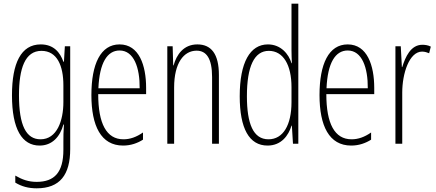

<svg xmlns="http://www.w3.org/2000/svg" viewBox="-20 -780 2367 1042"><path d="M201 -539C94 -539 45 -437 45 -263C45 -78 100 10 195 10C263 10 306 -38 324 -104H327C324 -65 324 -37 324 -8V33C324 156 275 207 179 207C135 207 101 195 63 173V211C97 232 135 242 179 242C305 242 361 169 361 29V-529H332L327 -445H324C306 -496 271 -539 201 -539ZM205 -504C290 -504 324 -423 324 -317V-226C324 -125 289 -24 200 -24C122 -24 83 -99 83 -263C83 -409 116 -504 205 -504Z M629 -539C526 -539 476 -433 476 -264C476 -97 528 10 648 10C690 10 726 -3 756 -22V-61C720 -36 686 -24 650 -24C558 -24 513 -109 513 -269H773V-303C773 -425 735 -539 629 -539ZM629 -506C707 -506 739 -412 738 -301H514C520 -439 562 -506 629 -506Z M1051 -539C976 -539 938 -483 922 -425H920L917 -529H888V0H925V-305C925 -439 978 -505 1047 -505C1100 -505 1131 -463 1131 -362V0H1168V-373C1168 -488 1126 -539 1051 -539Z M1432 10C1507 10 1546 -45 1562 -98H1564L1570 0H1599V-760H1562V-506C1562 -484 1563 -463 1564 -437H1562C1547 -487 1504 -539 1434 -539C1337 -539 1281 -441 1281 -258C1281 -83 1332 10 1432 10ZM1437 -24C1354 -24 1320 -109 1320 -258C1320 -420 1360 -504 1439 -504C1517 -504 1562 -428 1562 -307V-226C1562 -102 1517 -24 1437 -24Z M1867 -539C1764 -539 1714 -433 1714 -264C1714 -97 1766 10 1886 10C1928 10 1964 -3 1994 -22V-61C1958 -36 1924 -24 1888 -24C1796 -24 1751 -109 1751 -269H2011V-303C2011 -425 1973 -539 1867 -539ZM1867 -506C1945 -506 1977 -412 1976 -301H1752C1758 -439 1800 -506 1867 -506Z M2272 -537C2209 -537 2180 -471 2163 -416H2161L2155 -529H2126V0H2163V-278C2163 -381 2201 -500 2271 -500C2285 -500 2300 -495 2309 -491L2318 -527C2303 -535 2286 -537 2272 -537Z"/></svg>

Font: Noto Sans Armenian ExtraCondensed ExtraLight
Style: Regular
Weight: 200
Width: 2
Designer: Monotype Design Team
Foundry: Monotype Imaging Inc.
Version: Version 2.008